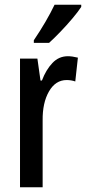

<svg xmlns="http://www.w3.org/2000/svg" viewBox="-20 -786 361 806"><path d="M265 -550Q274 -550 284.5 -548.5Q295 -547 307 -544L296 -444Q288 -447 278.5 -448.5Q269 -450 260 -450Q213 -450 185.5 -402Q158 -354 159 -280V0H64V-540H137L150 -448H156Q173 -493 200 -521.5Q227 -550 265 -550ZM321 -757Q308 -737 284 -708.5Q260 -680 233.5 -652.5Q207 -625 186 -606H122V-617Q176 -697 209 -766H321Z"/></svg>

Font: Noto Sans Telugu ExtraCondensed Medium
Style: Regular
Weight: 500
Width: 2
Designer: Jelle Bosma - Monotype Design Team
Foundry: Monotype Imaging Inc.
Version: Version 2.005; ttfautohint (v1.8.4.7-5d5b)